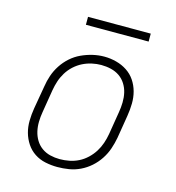

<svg xmlns="http://www.w3.org/2000/svg" viewBox="-106 -789 812 887"><g transform="rotate(15 300.0 -345.5)"><path d="M248 8Q219 8 190.5 2Q162 -4 138.5 -19.5Q115 -35 99.5 -58.5Q84 -82 76.5 -109Q69 -136 69.5 -166Q70 -196 75 -226L94 -336Q98 -363 107 -389.5Q116 -416 132 -440.5Q148 -465 170 -484.5Q192 -504 218 -516Q244 -528 271.5 -534.5Q299 -541 327 -541Q356 -541 384.5 -533.5Q413 -526 436.5 -510.5Q460 -495 475.5 -472Q491 -449 498.5 -421.5Q506 -394 505.5 -364Q505 -334 500 -304L482 -194Q477 -167 468 -140.5Q459 -114 443 -89.5Q427 -65 405 -45.5Q383 -26 357 -13.5Q331 -1 303 3.5Q275 8 248 8ZM249 -30Q272 -30 295 -34.5Q318 -39 339 -49.5Q360 -60 378 -77Q396 -94 408.5 -114Q421 -134 428.5 -156Q436 -178 440 -201L458 -311Q462 -334 462.5 -358Q463 -382 458 -404Q453 -426 441 -445Q429 -464 411 -476.5Q393 -489 370 -494.5Q347 -500 323 -500Q301 -500 278.5 -495Q256 -490 235 -479.5Q214 -469 196 -452.5Q178 -436 165.5 -415.5Q153 -395 146 -373.5Q139 -352 135 -329L117 -219Q113 -196 112.5 -172.5Q112 -149 117 -127Q122 -105 133.5 -86Q145 -67 163 -54Q181 -41 203.5 -35.5Q226 -30 249 -30ZM506 -661H206V-699H506Z"/></g></svg>

Font: Iosevka Slab XLtExObl
Style: Regular
Weight: 200
Width: 7
Italic angle: -9°
Monospace: yes
Designer: Belleve Invis
Foundry: Belleve Invis
Version: Version 11.1.1; ttfautohint (v1.8.3)